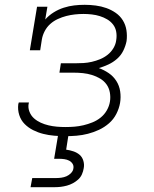

<svg xmlns="http://www.w3.org/2000/svg" viewBox="-20 -558 640 798"><path d="M252 8Q229 8 205.5 6Q182 4 160 -1.5Q138 -7 118 -17Q98 -27 82.5 -42.5Q67 -58 60 -80Q53 -102 56 -125Q57 -127 57 -128.5Q57 -130 58 -132H100Q100 -131 100 -129.5Q100 -128 99 -127Q96 -110 102.5 -93.5Q109 -77 121.5 -66Q134 -55 149.5 -48Q165 -41 182 -37Q199 -33 216.5 -31.5Q234 -30 252 -30Q271 -30 289.5 -31.5Q308 -33 327 -37.5Q346 -42 364.5 -49.5Q383 -57 398.5 -69.5Q414 -82 424 -99.5Q434 -117 437 -136Q440 -155 436.5 -174Q433 -193 422.5 -207.5Q412 -222 396 -231.5Q380 -241 362 -246.5Q344 -252 325 -254Q306 -256 286 -256H227L233 -295H293Q310 -295 327 -296Q344 -297 361.5 -301Q379 -305 396 -312Q413 -319 427.5 -330.5Q442 -342 451.5 -358Q461 -374 463 -391Q466 -409 463 -426Q460 -443 450 -456Q440 -469 425.5 -477.5Q411 -486 395 -491Q379 -496 361.5 -498Q344 -500 327 -500Q309 -500 291 -498Q273 -496 255.5 -491.5Q238 -487 220.5 -479Q203 -471 189 -458.5Q175 -446 166 -429Q157 -412 154 -394L147 -349H104L134 -530H177L168 -477Q183 -494 203 -506.5Q223 -519 245 -526Q267 -533 288.5 -535.5Q310 -538 332 -538Q355 -538 378 -535Q401 -532 422 -524.5Q443 -517 461 -504.5Q479 -492 490.5 -473.5Q502 -455 505.5 -432.5Q509 -410 506 -387Q502 -367 492.5 -347.5Q483 -328 466.5 -313.5Q450 -299 430.5 -290Q411 -281 391 -275Q413 -267 432 -254Q451 -241 463.5 -221.5Q476 -202 479.5 -178Q483 -154 479 -130Q475 -107 463.5 -84.5Q452 -62 433 -45.5Q414 -29 391.5 -18.5Q369 -8 345.5 -2Q322 4 298.5 6Q275 8 252 8ZM107 220 114 182H214Q224 182 235 180.5Q246 179 256.5 174.5Q267 170 275.5 161Q284 152 285 142Q287 131 281.5 122.5Q276 114 267 109.5Q258 105 247.5 103.5Q237 102 227 102H205L222 0H265L255 64Q270 66 285 71Q300 76 311 85.5Q322 95 326.5 110.5Q331 126 328 141Q326 154 320.5 166.5Q315 179 305 188Q295 197 283 203.5Q271 210 258 213.5Q245 217 232.5 218.5Q220 220 207 220Z"/></svg>

Font: Iosevka Curly Slab XLtEx
Style: Italic
Weight: 200
Width: 7
Italic angle: -9°
Monospace: yes
Designer: Belleve Invis
Foundry: Belleve Invis
Version: Version 11.1.0; ttfautohint (v1.8.3)